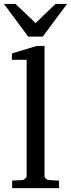

<svg xmlns="http://www.w3.org/2000/svg" viewBox="-36 -975 367 995"><path d="M26.9 0V-39.1L80.1 -42Q86.9 -42 94.5 -49.1Q102.1 -56.2 102.1 -63V-665H25.9V-698.2L153.8 -736.8H194.8V-63Q194.8 -56.2 201.9 -49.1Q209 -42 215.8 -42L270 -39.1V0ZM185.5 -785.2H110.4L-15.6 -954.6H44.4L148.4 -855.5L251.5 -954.6H311.5Z"/></svg>

Font: Charis SIL Am
Style: Regular
Weight: 400
Foundry: SIL International
Version: Version 5.000